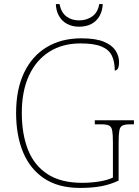

<svg xmlns="http://www.w3.org/2000/svg" viewBox="-20 -912 684 942"><path d="M373 10Q267 10 197.5 -36Q128 -82 93.5 -164.5Q59 -247 59 -358Q59 -473 98 -555Q137 -637 209 -680.5Q281 -724 379 -724Q449 -724 489 -707.5Q529 -691 546.5 -664.5Q564 -638 564 -608Q564 -586 558.5 -576Q553 -566 543 -566Q543 -610 528.5 -639.5Q514 -669 477.5 -684Q441 -699 375 -699Q287 -699 222.5 -658.5Q158 -618 122.5 -542Q87 -466 87 -358Q87 -254 117.5 -177Q148 -100 213.5 -57.5Q279 -15 383 -15Q425 -15 466.5 -21.5Q508 -28 534 -41V-214Q534 -253 530.5 -271.5Q527 -290 515 -296Q503 -302 478 -302H445V-322H637V-302H618Q593 -302 581 -296Q569 -290 565.5 -271.5Q562 -253 562 -214V-26Q522 -7 477.5 1.5Q433 10 373 10ZM368 -781Q334 -781 308.5 -795Q283 -809 269 -834.5Q255 -860 254 -892H272Q280 -851 305.5 -831.5Q331 -812 368 -812Q405 -812 432.5 -831.5Q460 -851 467 -892H484Q483 -860 469 -834.5Q455 -809 429.5 -795Q404 -781 368 -781Z"/></svg>

Font: Noto Serif Khmer Thin
Style: Regular
Weight: 250
Version: Version 2.003